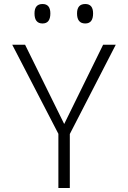

<svg xmlns="http://www.w3.org/2000/svg" viewBox="-20 -937 640 957"><path d="M444 -870Q444 -917 405 -917Q364 -917 364 -870Q364 -820 405 -820Q444 -820 444 -870ZM231 -870Q231 -917 192 -917Q152 -917 152 -870Q152 -820 192 -820Q231 -820 231 -870ZM328 0V-269L557 -714H494L300 -319L105 -714H41L271 -270V0Z"/></svg>

Font: Noto Sans Mono UI Light
Style: Regular
Weight: 300
Designer: Monotype Design team
Foundry: Monotype Imaging Inc.
Version: 1.000